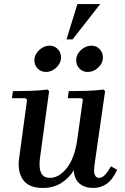

<svg xmlns="http://www.w3.org/2000/svg" viewBox="-20 -920 620 950"><path d="M529 -97 560 -80Q536 -29 506.5 -9.5Q477 10 440 10Q400 10 374 -11.5Q348 -33 345 -77Q320 -37 281.5 -13.5Q243 10 192 10Q122 10 93.5 -31Q65 -72 75 -140L114 -427L106 -434H39L44 -469Q86 -469 131 -470.5Q176 -472 216 -477L223 -469L178 -139Q174 -110 177 -87Q180 -64 192 -52Q204 -40 227 -40Q272 -40 310.5 -88.5Q349 -137 362 -228L390 -427L383 -434H315L320 -469Q363 -469 408 -470.5Q453 -472 493 -477L500 -469L447 -100Q443 -67 449.5 -53.5Q456 -40 470 -40Q486 -40 500.5 -56Q515 -72 529 -97ZM207 -564Q183 -564 166.5 -581Q150 -598 150 -621Q150 -641 161 -657Q172 -673 189 -683.5Q206 -694 225 -694Q250 -694 266 -677Q282 -660 282 -636Q282 -617 271 -600.5Q260 -584 243 -574Q226 -564 207 -564ZM414 -564Q389 -564 373 -581Q357 -598 357 -621Q357 -651 380.5 -672.5Q404 -694 432 -694Q457 -694 473 -677Q489 -660 489 -636Q489 -607 466 -585.5Q443 -564 414 -564ZM476 -900 339 -725H309L363 -900Z"/></svg>

Font: Brygada 1918 SemiBold
Style: Italic
Weight: 600
Italic angle: -8°
Designer: Mateusz Machalski | Borys Kosmynka | Przemek Hoffer
Foundry: NIEPODLEGLA 2018
Version: Version 3.006